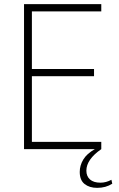

<svg xmlns="http://www.w3.org/2000/svg" viewBox="-20 -720 575 927"><path d="M522 167Q491 187 449 187Q412 187 388.5 168.5Q365 150 365 110Q365 79 382 50.5Q399 22 438 0H96V-700H469V-665H134V-387H434V-352H134V-35H469V0Q397 50 397 104Q397 131 414.5 146.5Q432 162 465 162Q492 162 518 148Z"/></svg>

Font: Sarabun Thin
Style: Regular
Weight: 250
Designer: Suppakit Chalermlarp | Katatrad Co.,Ltd.
Foundry: Cadson Demak Co.,Ltd.
Version: Version 1.000; ttfautohint (v1.6)